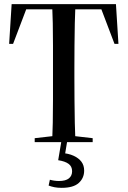

<svg xmlns="http://www.w3.org/2000/svg" viewBox="-20 -684 614 924"><path d="M147 0V-19L261 -32H313L426 -19V0ZM231 0Q233 -40 234 -93Q235 -146 235 -203.5Q235 -261 235 -313V-357Q235 -409 235 -465Q235 -521 234 -572.5Q233 -624 231 -664H343Q341 -624 340 -572Q339 -520 338.5 -464.5Q338 -409 338 -357V-313Q338 -261 338.5 -203.5Q339 -146 340 -93Q341 -40 343 0ZM24 -473 36 -664H538L550 -473H531L463 -652L500 -639H74L111 -652L43 -473ZM260 87 275 -2H303L292 64L274 52Q309 54 334 65.5Q359 77 372 94.5Q385 112 385 137Q385 173 359 196.5Q333 220 277 220Q257 220 242 217Q227 214 214 209L220 181Q231 184 242 185.5Q253 187 264 187Q296 187 311.5 174.5Q327 162 327 140Q327 117 310 104.5Q293 92 260 87Z"/></svg>

Font: Source Serif 4 60pt SemiBold
Style: Regular
Weight: 600
Version: Version 4.004;hotconv 1.0.116;makeotfexe 2.5.65601